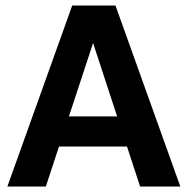

<svg xmlns="http://www.w3.org/2000/svg" viewBox="-20 -684 689 704"><path d="M196.3 -146.6H445.7L493.7 0H641.2L403.4 -663.8H244.8L7 0H148ZM321.3 -526.2 409.5 -257.2H232.7Z"/></svg>

Font: Diatome Awesome Bold
Style: Regular
Weight: 400
Designer: 15.100.17
Foundry: 15.100.17
Version: Version 1.010;Fontself Maker 3.5.8